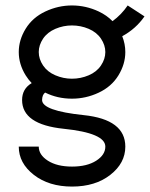

<svg xmlns="http://www.w3.org/2000/svg" viewBox="-20 -479 550 704"><path d="M243.7 -190.4Q275.9 -190.4 305.2 -202.9Q334.5 -215.3 350.3 -239Q366.2 -262.7 366.2 -288.1Q366.2 -313.5 350.3 -337.2Q334.5 -360.8 305.2 -373.3Q275.9 -385.7 243.7 -385.7Q212.4 -385.7 183.1 -373.3Q153.8 -360.8 137.9 -337.2Q122.1 -313.5 122.1 -288.1Q122.1 -262.7 137.9 -239Q153.8 -215.3 183.1 -202.9Q212.4 -190.4 243.7 -190.4ZM244.1 205.1Q159.2 205.1 104 162.1Q48.8 119.1 48.8 58.6H122.1Q122.1 88.9 155.8 110.4Q189.5 131.8 244.1 131.8Q298.8 131.8 332.5 110.4Q366.2 88.9 366.2 58.6Q366.2 8.8 213.6 -6.8Q61 -22.5 61 -112.3Q61 -153.3 96.2 -174.3Q84 -187 74.2 -202.6Q48.8 -243.7 48.8 -288.1Q48.8 -332.5 74.2 -373.8Q99.6 -415 146.5 -437Q193.4 -459 243.7 -459Q294.9 -459 341.8 -437Q371.6 -422.9 392.6 -401.4Q425.3 -425.3 448.2 -459L509.8 -418.9Q478.5 -373.5 428.2 -346.2Q439.5 -317.9 439.5 -288.1Q439.5 -243.7 414.1 -202.4Q388.7 -161.1 341.8 -139.2Q294.9 -117.2 243.7 -117.2Q190.4 -117.2 145.5 -139.6Q134.8 -131.8 134.3 -112.3Q134.3 -72.8 286.9 -56.9Q439.5 -41 439.5 58.6Q439.5 119.1 384.5 162.1Q329.6 205.1 244.1 205.1Z"/></svg>

Font: Catrinity
Style: Regular
Weight: 400
Designer: Alexander Lange
Foundry: High-Logic / Made with FontCreator
Version: Version 2.090;May 20, 2024;FontCreator 15.0.0.2974 64-bit